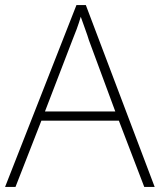

<svg xmlns="http://www.w3.org/2000/svg" viewBox="-20 -829 630 756"><path d="M548 -93 448 -354H143L41 -93H0L281 -809H318L589 -93ZM330 -671Q325 -688 316 -712.5Q307 -737 298 -763Q291 -739 282 -714.5Q273 -690 265 -671L157 -390H434Z"/></svg>

Font: Noto Sans Telugu UI ExtraLight
Style: Regular
Weight: 200
Designer: Jelle Bosma - Monotype Design Team
Foundry: Monotype Imaging Inc.
Version: Version 2.005; ttfautohint (v1.8.4.7-5d5b)